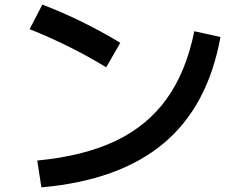

<svg xmlns="http://www.w3.org/2000/svg" viewBox="-20 -775 1040 830"><path d="M141 -81Q341 -100 479 -165.5Q617 -231 701 -348.5Q785 -466 820 -640L933 -615Q879 -316 687.5 -155.5Q496 5 159 35ZM439 -484Q359 -533 276 -574Q193 -615 108 -649L163 -755Q250 -722 333.5 -681Q417 -640 500 -590Z"/></svg>

Font: M PLUS 1 Code SemiBold
Style: Regular
Weight: 600
Designer: Coji Morishita
Foundry: UNDERFOREST DESIGN
Version: Version 1.005